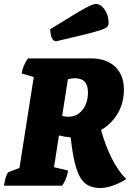

<svg xmlns="http://www.w3.org/2000/svg" viewBox="-21 -935 696 967"><path d="M485 12Q455 12 431 2.5Q407 -7 388.5 -33Q370 -59 357 -110Q344 -161 335 -243Q306 -245 276 -253L251 -93L322 -76Q315 -32 292 0H-1Q3 -28 10 -47Q17 -66 24 -69L77 -89L149 -547L88 -565Q95 -607 120 -641H435Q515 -641 559 -599Q603 -557 603 -483Q603 -417 572 -364Q541 -311 488 -280Q510 -200 543 -135.5Q576 -71 615 -33Q581 -12 546.5 0Q512 12 485 12ZM356 -541Q349 -541 341 -540Q333 -539 321 -536L292 -351Q309 -347 323 -347Q367 -347 394.5 -381.5Q422 -416 422 -470Q422 -541 356 -541ZM262 -727Q246 -727 239 -746.5Q232 -766 232 -788Q297 -828 338 -853Q379 -878 403.5 -891.5Q428 -905 440.5 -910Q453 -915 461 -915Q487 -915 506.5 -886Q526 -857 526 -819Q526 -808 519.5 -800.5Q513 -793 488.5 -784.5Q464 -776 410.5 -762.5Q357 -749 262 -727Z"/></svg>

Font: Petrona Black
Style: Italic
Weight: 900
Italic angle: -9°
Designer: Ringo R. Seeber
Foundry: Ringo R. Seeber
Version: Version 2.001; ttfautohint (v1.8.3)